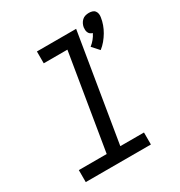

<svg xmlns="http://www.w3.org/2000/svg" viewBox="-181 -900 962 1026"><g transform="rotate(-30 300.0 -387.5)"><path d="M472 -571 434 -613Q449 -625 461 -639.5Q473 -654 481 -671Q473 -673 467 -677.5Q461 -682 457.5 -689.5Q454 -697 453.5 -705Q453 -713 454 -722Q456 -733 461 -743Q466 -753 474.5 -761Q483 -769 494 -772Q505 -775 516 -775Q527 -775 537 -772Q547 -769 553 -761Q559 -753 560.5 -743Q562 -733 560 -722Q557 -701 549.5 -680Q542 -659 530.5 -639.5Q519 -620 504.5 -602.5Q490 -585 472 -571ZM50 0V-74H222L319 -662H173V-735H415L306 -74H452V0Z"/></g></svg>

Font: Iosevka Slab Extended Oblique
Style: Regular
Weight: 400
Width: 7
Italic angle: -9°
Monospace: yes
Designer: Belleve Invis
Foundry: Belleve Invis
Version: Version 11.1.0; ttfautohint (v1.8.3)